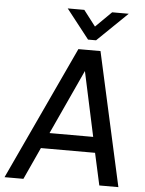

<svg xmlns="http://www.w3.org/2000/svg" viewBox="-60 -955 760 1003"><g transform="rotate(5 320.0 -453.5)"><path d="M374 -754 254 -907H341L404 -825L487 -907H574L416 -754ZM2 0 328 -700H444L599 0H499L462 -168H178L101 0ZM216 -250H445L372 -589Z"/></g></svg>

Font: Haskoy Medium
Style: Italic
Weight: 500
Designer: Ertekin Erdin
Foundry: Ertekin Erdin
Version: Version 2.000; ttfautohint (v1.8.4.7-5d5b)